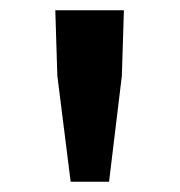

<svg xmlns="http://www.w3.org/2000/svg" viewBox="-20 -797 351 375"><path d="M118 -442 92 -649 88 -777H222L218 -649L193 -442Z"/></svg>

Font: Noto Sans TC SemiBold
Style: Regular
Weight: 600
Designer: Ryoko NISHIZUKA  (kana, bopomofo & ideographs); Paul D. Hunt (Latin, Greek & Cyrillic); Sandoll Communications , Soo-you
Foundry: Adobe
Version: Version 2.004-H2;hotconv 1.0.118;makeotfexe 2.5.65603